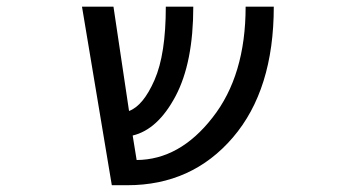

<svg xmlns="http://www.w3.org/2000/svg" viewBox="-20 -544 1040 566"><path d="M787.1 -524.4Q787.1 -279.3 666.5 -138.7Q545.9 2 355.5 2H309.6L221.7 -524.4H314.5L360.4 -216.8Q402.3 -232.4 435.5 -308.1Q468.8 -383.8 468.8 -524.4H549.8Q549.8 -359.4 497.6 -260.7Q445.3 -162.1 371.1 -144.5L382.8 -72.3Q509.8 -73.2 606.4 -197.3Q704.1 -321.3 704.1 -524.4Z"/></svg>

Font: Gen Shin Gothic Monospace Regular
Style: Regular
Weight: 400
Designer: [Source Han Sans]
Ryoko NISHIZUKA  (kana & ideographs); Paul D. Hunt (Latin, Greek & Cyrillic); Wenlong ZHANG  (bopomofo
Version: Version 1.002.20150607